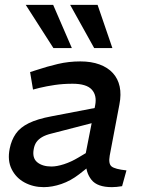

<svg xmlns="http://www.w3.org/2000/svg" viewBox="-20 -764 586 791"><path d="M483 3Q472 5 460.5 6Q449 7 441 7Q381 7 357 -23Q333 -53 334 -97L330 -116L372 -330Q380 -371 358 -395Q336 -419 279 -419Q240 -419 206 -414Q172 -409 143 -402L116 -395L104 -467L132 -476Q174 -490 218.5 -500.5Q263 -511 311 -511Q356 -511 390 -498.5Q424 -486 445 -463Q466 -440 473 -407.5Q480 -375 472 -334L432 -123Q426 -89 440 -78Q454 -67 501 -62ZM160 7Q117 7 81.5 -12Q46 -31 28 -67Q10 -103 20 -152Q27 -187 45 -213Q63 -239 98.5 -256.5Q134 -274 193 -285L391 -323L379 -262L193 -214Q168 -208 153 -199Q138 -190 130 -178.5Q122 -167 119 -150Q112 -113 133.5 -95.5Q155 -78 192 -78Q214 -78 243.5 -87.5Q273 -97 303 -115L355 -146L363 -91L306 -46Q271 -19 233 -6Q195 7 160 7ZM200 -566 86 -744H199L276 -566ZM368 -566 269 -744H382L443 -566Z"/></svg>

Font: REM
Style: Italic
Weight: 400
Italic angle: -11°
Designer: Octavio Pardo
Foundry: Ashler Design
Version: Version 1.005;gftools[0.9.28]